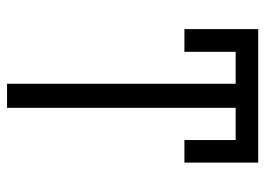

<svg xmlns="http://www.w3.org/2000/svg" viewBox="-124 -628 752 544"><g transform="rotate(90 252.0 -356.0)"><path d="M440.7 -711.6V-502.5H376.8V-647.7H285.5V0H217.3V-647.7H126.8V-502.5H62.5V-711.6Z"/></g></svg>

Font: Inter UI Light
Style: Regular
Weight: 300
Designer: Rasmus Andersson
Foundry: rsms
Version: 3.2;8d6f07862